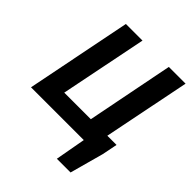

<svg xmlns="http://www.w3.org/2000/svg" viewBox="-228 -791 1119 1119"><g transform="rotate(45 331.0 -232.0)"><path d="M28 0 158 -652H295L187 -115H406L512 -652H650L519 0ZM429 188 463 0H436L458 -115H618L599 -20L542 188Z"/></g></svg>

Font: Source Sans 3
Style: Bold Italic
Weight: 700
Italic angle: -11°
Designer: Paul D. Hunt
Foundry: Adobe
Version: Version 3.052;hotconv 1.1.0;makeotfexe 2.6.0